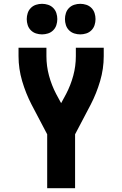

<svg xmlns="http://www.w3.org/2000/svg" viewBox="-20 -985 640 1005"><path d="M227 0V-282L145 -438Q115 -496 96 -560.5Q77 -625 77 -691V-735H223V-691Q223 -639 236.5 -589Q250 -539 274 -493L300 -445L326 -493Q350 -539 363.5 -589Q377 -639 377 -691V-735H523V-691Q523 -625 504 -560.5Q485 -496 455 -438L373 -282V0ZM400 -805Q384 -805 368.5 -810Q353 -815 341.5 -826.5Q330 -838 325 -853.5Q320 -869 320 -885Q320 -901 325 -916.5Q330 -932 341.5 -943.5Q353 -955 368.5 -960Q384 -965 400 -965Q416 -965 431.5 -960Q447 -955 458.5 -943.5Q470 -932 475 -916.5Q480 -901 480 -885Q480 -869 475 -853.5Q470 -838 458.5 -826.5Q447 -815 431.5 -810Q416 -805 400 -805ZM200 -805Q184 -805 168.5 -810Q153 -815 141.5 -826.5Q130 -838 125 -853.5Q120 -869 120 -885Q120 -901 125 -916.5Q130 -932 141.5 -943.5Q153 -955 168.5 -960Q184 -965 200 -965Q216 -965 231.5 -960Q247 -955 258.5 -943.5Q270 -932 275 -916.5Q280 -901 280 -885Q280 -869 275 -853.5Q270 -838 258.5 -826.5Q247 -815 231.5 -810Q216 -805 200 -805Z"/></svg>

Font: Iosevka Curly Heavy Extended
Style: Regular
Weight: 900
Width: 7
Monospace: yes
Designer: Belleve Invis
Foundry: Belleve Invis
Version: Version 11.1.0; ttfautohint (v1.8.3)